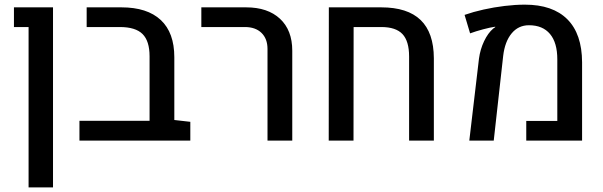

<svg xmlns="http://www.w3.org/2000/svg" viewBox="-20 -610 2617 833"><path d="M104 203.1V-492.7H40.5V-578.1H210V203.1Z M324.7 0V-85.9H628.9L736.3 -89.4L805.7 -81.5V0ZM628.9 -24.4V-365.7Q628.9 -432.1 598.4 -462.4Q567.9 -492.7 500 -492.7H356V-578.1H506.8Q618.7 -578.1 677.5 -523.2Q736.3 -468.3 736.3 -361.8V-24.4Z M1140.6 0V-397.5Q1140.6 -441.9 1114.5 -467.3Q1088.4 -492.7 1042.5 -492.7H853.5V-578.1H1047.9Q1141.6 -578.1 1194.8 -528.6Q1248 -479 1248 -390.1V0Z M1406.2 0 1406.7 -578.1H1633.8Q1748 -578.1 1804.9 -523.2Q1861.8 -468.3 1862.3 -357.4V0H1754.9V-364.7Q1754.9 -431.6 1726.1 -462.2Q1697.3 -492.7 1634.3 -492.7H1514.2L1513.7 0Z M2016.1 0 2058.1 -356Q2063.5 -396 2080.3 -431.4Q2097.2 -466.8 2120.1 -486.3Q2122.6 -487.8 2125 -489.5Q2127.4 -491.2 2128.9 -492.7L2128.4 -494.1Q2107.4 -491.2 2076.2 -482.9Q2044.9 -474.6 2019.5 -465.3L1995.6 -545.4Q2033.2 -558.6 2078.1 -568.6Q2123 -578.6 2169.4 -584.2Q2215.8 -589.8 2257.3 -589.8Q2377.9 -589.8 2441.4 -526.4Q2504.9 -462.9 2505.4 -339.8V0H2263.2V-85.4H2397.9V-352.5Q2397.9 -424.8 2366.2 -462.6Q2334.5 -500.5 2274.9 -500.5Q2229 -500.5 2199.7 -465.1Q2170.4 -429.7 2163.1 -367.7L2122.1 0Z"/></svg>

Font: Heebo Medium
Style: Regular
Weight: 500
Designer: Oded Ezer
Foundry: Ezer Type House
Version: Version 3.100